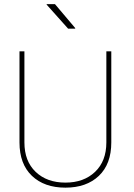

<svg xmlns="http://www.w3.org/2000/svg" viewBox="-20 -883 640 914"><path d="M486.3 -638.7H509.8V-205.1Q509.8 -102.1 450.7 -45.9Q391.6 10.3 291.3 10.3Q190.9 10.3 131.8 -46.1Q72.8 -102.5 72.8 -205.1V-638.7H96.2V-205.1Q96.2 -115.7 149.9 -64.7Q203.6 -13.7 291.3 -13.7Q378.9 -13.7 432.6 -64.9Q486.3 -116.2 486.3 -205.1ZM241.7 -863.3 338.4 -749 337.4 -746.6H304.2L201.7 -861.3L202.6 -863.3Z"/></svg>

Font: Yantramanav Thin
Style: Regular
Weight: 250
Version: Version 1.001;PS 1.0;hotconv 1.0.72;makeotf.lib2.5.5900; ttf